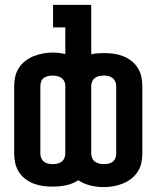

<svg xmlns="http://www.w3.org/2000/svg" viewBox="-20 -755 640 785"><path d="M404 10Q377 10 350 3.5Q323 -3 300 -18Q277 -3 250 2.5Q223 8 196 8Q176 8 156.5 5.5Q137 3 118.5 -4Q100 -11 84 -23Q68 -35 57.5 -51.5Q47 -68 42.5 -87Q38 -106 38 -126V-404Q38 -424 42.5 -443Q47 -462 58 -478.5Q69 -495 85 -507Q101 -519 119 -526Q137 -533 156.5 -536.5Q176 -540 196 -540Q208 -540 221 -538.5Q234 -537 247 -534V-643H197V-735H353V-533Q366 -536 379 -537Q392 -538 404 -538Q424 -538 443.5 -535.5Q463 -533 481.5 -526Q500 -519 516 -507Q532 -495 542.5 -478.5Q553 -462 557.5 -443Q562 -424 562 -404V-126Q562 -106 557.5 -87Q553 -68 542 -51.5Q531 -35 515 -23Q499 -11 481 -4Q463 3 443.5 6.5Q424 10 404 10ZM196 -84Q205 -84 214.5 -86Q224 -88 231.5 -93.5Q239 -99 243 -108Q247 -117 247 -126V-404Q247 -413 243 -422Q239 -431 231 -436.5Q223 -442 213.5 -444Q204 -446 195 -446Q186 -446 176.5 -444Q167 -442 159.5 -436.5Q152 -431 148.5 -422Q145 -413 145 -404V-126Q145 -117 149 -108Q153 -99 160.5 -93.5Q168 -88 177 -86Q186 -84 196 -84ZM405 -84Q414 -84 423.5 -86Q433 -88 440.5 -93.5Q448 -99 451.5 -108Q455 -117 455 -126V-404Q455 -413 451 -422Q447 -431 439.5 -436.5Q432 -442 423 -444Q414 -446 404 -446Q395 -446 385.5 -444Q376 -442 368.5 -436.5Q361 -431 357 -422Q353 -413 353 -404V-126Q353 -117 357 -108Q361 -99 369 -93.5Q377 -88 386.5 -86Q396 -84 405 -84Z"/></svg>

Font: Iosevka Slab Semibold Extended
Style: Regular
Weight: 600
Width: 7
Monospace: yes
Designer: Belleve Invis
Foundry: Belleve Invis
Version: Version 11.1.0; ttfautohint (v1.8.3)